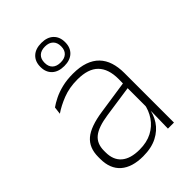

<svg xmlns="http://www.w3.org/2000/svg" viewBox="-210 -796 899 899"><g transform="rotate(-45 239.0 -346.5)"><path d="M369.5 0 372 -125 370 -131.5V-290L370.5 -328Q370.5 -394.5 337 -428.5Q303.5 -462.5 232.5 -462.5Q178.5 -462.5 135.2 -445.5Q92 -428.5 61 -407L65.5 -444Q82 -456 106.8 -468.2Q131.5 -480.5 164 -488.5Q196.5 -496.5 237 -496.5Q282 -496.5 314.8 -485Q347.5 -473.5 368.5 -451.8Q389.5 -430 399.5 -399Q409.5 -368 409.5 -328.5V0ZM196 10Q123.5 10 84.2 -24.2Q45 -58.5 45 -124V-136.5Q45 -197.5 83 -229.8Q121 -262 208 -274.5L379.5 -300L381.5 -269L213.5 -244.5Q145 -234.5 114.8 -210Q84.5 -185.5 84.5 -138.5V-128Q84.5 -77 115.5 -50.5Q146.5 -24 206 -24Q254.5 -24 289.2 -42.2Q324 -60.5 345.2 -91.8Q366.5 -123 373 -162L383.5 -131H374.5Q369.5 -94 348.5 -61.8Q327.5 -29.5 289.5 -9.8Q251.5 10 196 10ZM151.5 -625.5V-627Q151.5 -662 173.2 -682.5Q195 -703 234 -703Q272.5 -703 294 -682.5Q315.5 -662 315.5 -627V-625.5Q315.5 -591 294 -570.5Q272.5 -550 234 -550Q195 -550 173.2 -570.5Q151.5 -591 151.5 -625.5ZM179 -625.5Q179 -601 193.2 -587.5Q207.5 -574 234 -574Q260 -574 274.2 -587.5Q288.5 -601 288.5 -625.5V-627Q288.5 -651.5 274.2 -665.2Q260 -679 234 -679Q207.5 -679 193.2 -665.2Q179 -651.5 179 -627Z"/></g></svg>

Font: Anek Tamil ExtraLight
Style: Regular
Weight: 250
Version: Version 1.003